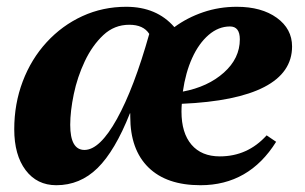

<svg xmlns="http://www.w3.org/2000/svg" viewBox="-20 -531 900 566"><path d="M146 15Q89 15 55.5 -29.5Q22 -74 22 -150Q22 -225 47 -291Q72 -357 117.5 -406.5Q163 -456 223 -483.5Q283 -511 352 -511Q442 -511 494 -451Q532 -479 579 -495Q626 -511 678 -511Q751 -511 796 -478.5Q841 -446 841 -394Q841 -317 759 -274.5Q677 -232 516 -225Q515 -214 515 -202Q515 -139 544.5 -104.5Q574 -70 628 -70Q710 -70 766 -132L794 -113Q714 15 571 15Q471 15 417.5 -37.5Q364 -90 364 -187Q364 -192 364 -197H363Q319 -86 267.5 -35.5Q216 15 146 15ZM187 -163Q187 -89 229 -89Q274 -89 324.5 -180Q375 -271 420 -431Q403 -458 361 -458Q317 -458 284.5 -427.5Q252 -397 230 -350.5Q208 -304 197.5 -253.5Q187 -203 187 -163ZM658 -453Q624 -453 595 -428Q566 -403 546.5 -360Q527 -317 519 -261Q593 -275 640 -317Q687 -359 687 -415Q687 -453 658 -453Z"/></svg>

Font: Platypi
Style: Bold Italic
Weight: 700
Italic angle: -13°
Designer: David Sargent
Foundry: Bolt Cutter Type
Version: Version 1.200; ttfautohint (v1.8.4.7-5d5b)